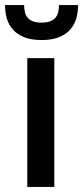

<svg xmlns="http://www.w3.org/2000/svg" viewBox="-38 -740 329 760"><path d="M177 -510V0H70V-510ZM126.5 -581.5Q86 -581.5 58.2 -592.5Q30.5 -603.5 13.5 -622.5Q-3.5 -641.5 -10.8 -666.5Q-18 -691.5 -18 -720H57.5Q57.5 -704 60.8 -691.2Q64 -678.5 71.8 -669.5Q79.5 -660.5 92.8 -655.5Q106 -650.5 126.5 -650.5Q146.5 -650.5 160 -655.5Q173.5 -660.5 181.2 -669.5Q189 -678.5 192.2 -691.2Q195.5 -704 195.5 -720H271Q271 -691.5 263.8 -666.5Q256.5 -641.5 239.5 -622.5Q222.5 -603.5 194.8 -592.5Q167 -581.5 126.5 -581.5Z"/></svg>

Font: LatoLatin Semibold
Style: Regular
Weight: 600
Designer: Lukasz Dziedzic with Adam Twardoch and Botio Nikoltchev
Foundry: tyPoland Lukasz Dziedzic
Version: Version 2.015; 2015-08-06; http://www.latofonts.com/